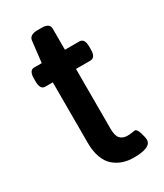

<svg xmlns="http://www.w3.org/2000/svg" viewBox="-169 -719 679 795"><g transform="rotate(-30 171.0 -321.5)"><path d="M167 -649.9Q205.1 -649.9 205.1 -624V-522.9H273.9Q298.8 -522.9 298.8 -483.9V-470.2Q298.8 -431.2 273.9 -431.2H205.1V-145Q205.1 -111.8 217.3 -98.4Q229.5 -85 252 -85Q263.7 -85 274.7 -86.9Q285.6 -88.9 288.1 -88.9Q298.3 -88.9 305.7 -65.4Q313 -42 313 -30.8Q313 6.8 230 6.8Q202.6 6.8 179.4 -0.7Q156.2 -8.3 136.5 -24.7Q116.7 -41 105.5 -71Q94.2 -101.1 94.2 -142.1V-431.2H58.1Q34.2 -431.2 34.2 -470.2V-483.9Q34.2 -522.9 58.1 -522.9H94.2L106 -624Q108.9 -649.9 147.9 -649.9Z"/></g></svg>

Font: Asap Symbol
Style: Regular
Weight: 900
Designer: Tania Quindós, Elena González Miranda, Marcela Romero, Pablo Cosgaya
Foundry: Omnibus-Type
Version: Version 1.000;PS 001.000;hotconv 1.0.70;makeotf.lib2.5.58329